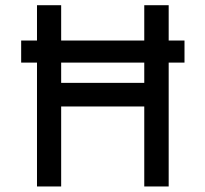

<svg xmlns="http://www.w3.org/2000/svg" viewBox="-20 -710 772 722"><path d="M522.5 -557.6V-562.5V-590.8V-610.4V-631.8V-651.4V-669.9V-690.4H541H543.9H546.9H556.6H566.4H573.2H580.1H587.9H595.7H614.3V-669.9V-667V-663.1V-632.8V-602.5V-582V-559.6V-557.6H624H633.8H643.6H653.3H673.8V-539.1V-537.1V-533.2V-531.2V-529.3V-523.4V-517.6V-511.7V-506.8V-500V-493.2V-474.6H653.3H650.4H646.5H633.8H620.1H614.3V-8.8H595.7H593.8H590.8H580.1H571.3H564.5H556.6H548.8H541H522.5V-309.6H210V-8.8H192.4H189.5H186.5H176.8H167H160.2H152.3H144.5H136.7H119.1V-474.6H118.2H108.4H99.6H89.8H79.1H59.6V-493.2V-495.1V-498V-506.8V-514.6V-520.5V-525.4V-532.2V-539.1V-557.6H79.1H82H85.9H98.6H113.3H119.1V-562.5V-590.8V-610.4V-631.8V-651.4V-669.9V-690.4H136.7H139.6H142.6H152.3H163.1H168.9H176.8H184.6H192.4H210V-669.9V-667V-663.1V-632.8V-602.5V-582V-559.6V-557.6ZM522.5 -474.6H210V-473.6V-451.2V-430.7V-403.3V-398.4H522.5V-399.4V-420.9V-441.4V-469.7Z"/></svg>

Font: LeFont
Style: Default
Weight: 400
Designer: Leryon MEDIA
Version: Version 1.0